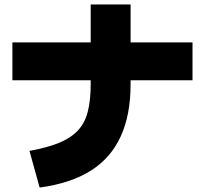

<svg xmlns="http://www.w3.org/2000/svg" viewBox="-20 -840 920 861"><path d="M112.2 -163.3Q191.1 -177.8 243.3 -198.9Q295.6 -220 327.8 -253.3Q360 -286.7 373.3 -337.8Q386.7 -388.9 386.7 -462.2V-820H565.6V-462.2Q565.6 -324.4 521.1 -227.8Q476.7 -131.1 386.7 -74.4Q296.7 -17.8 157.8 1.1ZM35.6 -480V-650H843.3V-480Z"/></svg>

Font: Paperlogy 9 Black
Style: Regular
Weight: 900
Designer: redesigned by Lee Juim, glyphs from Gmarket Sans & Montserrat
Foundry: PT&
Version: Version 1.001